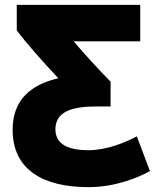

<svg xmlns="http://www.w3.org/2000/svg" viewBox="-20 -734 637 790"><path d="M32 -200C32 -320 103 -385 220 -412C157 -479 85 -560 49 -609V-714H557V-564H283C323 -517 386 -447 435 -398V-296H377C281 -296 208 -277 208 -202C208 -140 261 -116 344 -116C420 -116 496 -148 543 -173L597 -30C552 -5 457 36 344 36C158 36 32 -35 32 -200Z"/></svg>

Font: Repo ExtraBold
Style: Bold
Weight: 700
Designer: Stefan Peev
Foundry: Context Ltd
Version: Version 1.502